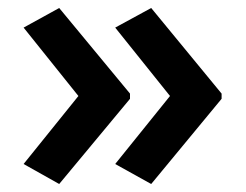

<svg xmlns="http://www.w3.org/2000/svg" viewBox="-20 -510 614 480"><path d="M128 -50 39 -100 176 -270 39 -441 128 -490 305 -276V-263ZM358 -50 268 -100 405 -270 268 -441 358 -490 534 -276V-263Z"/></svg>

Font: Noto Sans Hanifi Rohingya SemiBold
Style: Regular
Weight: 600
Version: Version 2.101